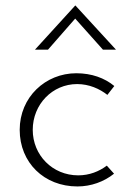

<svg xmlns="http://www.w3.org/2000/svg" viewBox="-20 -664 473 692"><path d="M398 -485 252 -644H251L106 -485H153L251 -597L351 -485ZM391 -38 365 -67C337 -46 302 -32 262 -32C169 -32 98 -105 98 -196C98 -288 169 -361 258 -361C301 -361 339 -344 367 -322L392 -354C357 -383 310 -400 255 -400C144 -400 51 -314 51 -196C51 -78 139 8 259 8C308 8 355 -9 391 -38Z"/></svg>

Font: Sulaf Light
Style: Regular
Weight: 300
Designer: Bandar Raffah (Arabic) and Santiago Orozco (Latin)
Foundry: Caramella and Typemade
Version: Version 1.005;PS 001.005;hotconv 1.0.88;makeotf.lib2.5.64775